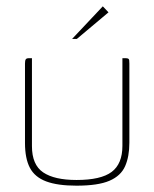

<svg xmlns="http://www.w3.org/2000/svg" viewBox="-20 -583 488 607"><path d="M81 -399V-121Q81 -62 116.5 -38Q152 -14 222 -14Q299 -14 333 -39.5Q367 -65 367 -122V-399Q368 -399 369.5 -399Q371 -399 372 -399Q373 -399 374.5 -399Q376 -399 377 -399Q383 -399 385.5 -397.5Q388 -396 388.5 -392.5Q389 -389 389 -382V-132Q389 -88 375.5 -57.5Q362 -27 326 -11.5Q290 4 222 4Q162 4 126 -9.5Q90 -23 74.5 -52.5Q59 -82 59 -131V-382Q59 -392 61.5 -395.5Q64 -399 71 -399Q74 -399 76 -399Q78 -399 81 -399ZM208 -460 305 -563 323 -544 223 -460Z"/></svg>

Font: Genos Thin Thin
Style: Regular
Weight: 250
Version: Version 1.010